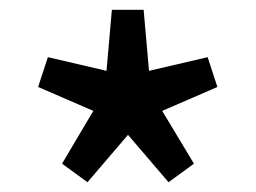

<svg xmlns="http://www.w3.org/2000/svg" viewBox="-20 -821 524 393"><path d="M159 -448 242 -545 325 -448 377 -486 312 -594 425 -643 405 -704 285 -676 274 -801H209L198 -676L78 -704L58 -643L171 -594L107 -486Z"/></svg>

Font: Noto Sans JP Medium
Style: Regular
Weight: 500
Designer: Ryoko NISHIZUKA 西塚涼子 (kana, bopomofo & ideographs); Paul D. Hunt (Latin, Greek & Cyrillic); Sandoll Communications 산돌커뮤니
Foundry: Adobe
Version: Version 2.004;hotconv 1.0.118;makeotfexe 2.5.65603